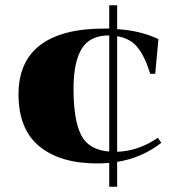

<svg xmlns="http://www.w3.org/2000/svg" viewBox="-20 -606 678 726"><path d="M348 12Q207 12 128.5 -53Q50 -118 50 -249Q50 -373 132 -435.5Q214 -498 374 -498H393V-586H423V-496Q513 -490 579 -458L567 -327H548Q528 -392 500.5 -426.5Q473 -461 423 -469V-32Q504 -35 577 -85L590 -66Q515 -8 423 6V100H393V10Q365 12 348 12ZM393 -33V-472H392Q319 -472 288.5 -421Q258 -370 258 -270Q258 -153 286.5 -96Q315 -39 393 -33Z"/></svg>

Font: Chonburi
Style: Regular
Weight: 400
Designer: Thanarat Vachiruckul and Stawix Ruecha
Foundry: Cadson Demak & Katatrad
Version: Version 1.000